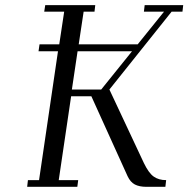

<svg xmlns="http://www.w3.org/2000/svg" viewBox="-20 -722 728 742"><path d="M85 0 87.9 -25.9H130.9L204.1 -523.9H128.9L132.8 -550.8H209L228 -676.8H150.9L154.8 -702.1H348.1L345.2 -676.8H303.2L284.2 -550.8H512.2L613.8 -676.8H536.1L539.1 -702.1H688L685.1 -676.8H643.1L402.8 -376L536.1 -91.8Q554.7 -53.2 574 -39.6Q593.3 -25.9 622.1 -25.9L619.1 0H545.9Q518.6 0 501.2 -9Q483.9 -18.1 473.1 -41L333 -350.1H254.9L207 -25.9H282.2L278.8 0ZM257.8 -376H371.1L490.2 -523.9H279.8Z"/></svg>

Font: Dehuti
Style: Italic
Weight: 400
Version: Version 1.2